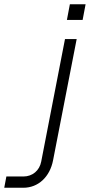

<svg xmlns="http://www.w3.org/2000/svg" viewBox="-173 -684 423 904"><path d="M-153 200H-63C7 200 62 149 77 70L188 -500H133L21 77C13 119 -20 147 -63 147H-143ZM142 -590H216L230 -664H156Z"/></svg>

Font: Uncut Sans Light Italic
Style: Regular
Weight: 300
Italic angle: -11°
Designer: Kasper Nordkvist
Foundry: UNCUT.wtf
Version: Version 1.304;Glyphs 3.2 (3246)